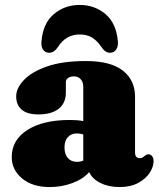

<svg xmlns="http://www.w3.org/2000/svg" viewBox="-20 -743 642 777"><path d="M27.5 -107.5Q27.5 -176.5 90.8 -217Q154 -257.5 263 -257.5Q293.5 -257.5 317 -253V-392Q317 -410.5 306.8 -422.2Q296.5 -434 279 -434Q266 -434 256.2 -427.8Q246.5 -421.5 246.5 -411V-368Q246.5 -326 217.8 -303Q189 -280 135.5 -280Q90 -280 67.8 -299.2Q45.5 -318.5 45.5 -353Q45.5 -386 76.5 -419Q107.5 -452 170 -474Q232.5 -496 327.5 -496Q428 -496 477.2 -457.2Q526.5 -418.5 526.5 -351.5V-124Q526.5 -115.5 531 -109.2Q535.5 -103 546 -103Q553 -103 557.5 -106Q562 -109 565.5 -112Q568.5 -114.5 571.8 -116.5Q575 -118.5 579.5 -118.5Q590.5 -118.5 596 -110.5Q601.5 -102.5 601.5 -91.5Q601.5 -67.5 585.5 -43.2Q569.5 -19 538.8 -2.5Q508 14 464 14Q419 14 386 -2.8Q353 -19.5 341 -46.5Q315 -17.5 272 -1.8Q229 14 181.5 14Q111.5 14 69.5 -20.8Q27.5 -55.5 27.5 -107.5ZM241 -147Q241 -118.5 254.8 -103.2Q268.5 -88 291.5 -88Q304.5 -88 317 -93V-199Q305.5 -203 291 -203Q268 -203 254.5 -188Q241 -173 241 -147ZM302.5 -603.5Q247 -603.5 215 -553.5Q199 -529.5 179.5 -529.5Q162.5 -529.5 154 -542.5Q145.5 -555.5 148 -576.5Q154 -649 198 -686Q242 -723 302.5 -723Q363 -723 406.8 -686Q450.5 -649 457 -576.5Q459 -555.5 450.2 -542.5Q441.5 -529.5 425 -529.5Q405.5 -529.5 390 -553.5Q372.5 -579 352 -591.2Q331.5 -603.5 302.5 -603.5Z"/></svg>

Font: Fraunces 9pt S050 Black
Style: Regular
Weight: 900
Version: Version 1.000; ttfautohint (v1.8.3)